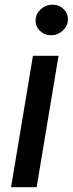

<svg xmlns="http://www.w3.org/2000/svg" viewBox="-20 -777 302 797"><path d="M25.9 0 116.8 -545.5H223L132.1 0ZM191.8 -630.7Q164.4 -630.7 145.4 -649.3Q126.4 -668 127.8 -693.9Q128.9 -720.2 149.5 -738.8Q170.1 -757.5 197.8 -757.5Q225.5 -757.5 244.3 -738.8Q263.1 -720.2 261.7 -693.9Q260.7 -668 240.1 -649.3Q219.5 -630.7 191.8 -630.7Z"/></svg>

Font: Karasuma Gothic
Style: Medium Italic
Weight: 500
Italic angle: 9.39998°
Designer: Rasmus Andersson / Ryoko Nishizuka
Foundry: Genbu
Version: Version 1.00